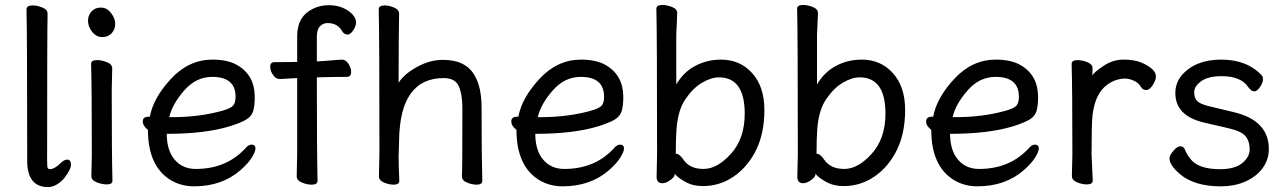

<svg xmlns="http://www.w3.org/2000/svg" viewBox="-20 -735 5240 782"><path d="M175.8 26.9Q92.8 26.9 90.8 -75.2Q90.8 -589.8 87.9 -696.8Q87.9 -712.9 112.8 -712.9Q131.8 -712.9 152.8 -704.3Q173.8 -695.8 173.8 -679.2Q171.9 -589.8 171.9 -78.1Q171.9 -53.2 175 -49.6Q178.2 -45.9 184.1 -45.9Q203.1 -46.9 228 -71.8Q242.2 -85 253.9 -85Q269 -85 269 -63Q269 -44.9 241.2 -8.8Q209 26.9 175.8 26.9Z M415 16.1Q396 16.1 374 7.6Q352.1 -1 352.1 -17.1L354 -105Q354 -368.2 351.1 -475.1Q351.1 -490.2 375 -490.2Q394 -490.2 415.5 -481.7Q437 -473.1 437 -457L435.1 -368.2Q435.1 -105 438 1Q438 16.1 415 16.1ZM338.4 -649.9Q338.4 -671.9 352.3 -688Q366.2 -704.1 391.1 -704.1Q415 -704.1 432.1 -682.1Q449.2 -660.2 449.2 -638.2Q449.2 -615.2 434.8 -599.6Q420.4 -584 396.2 -584Q372.1 -584 355.2 -605.5Q338.4 -627 338.4 -649.9Z M681.2 -257.8Q792.5 -257.8 886.2 -284.2Q920.4 -293.9 929.9 -305.4Q939.5 -316.9 939.5 -340.8Q939.5 -421.9 844.2 -421.9Q778.3 -421.9 729.7 -366Q681.2 -310.1 669.4 -257.8ZM770.5 23.9Q717.3 23.9 674.3 -2Q582.5 -59.1 582.5 -206.1Q561.5 -222.2 561.5 -241Q561.5 -259.8 586.4 -259.8H590.3Q604.5 -336.9 677 -414.6Q749.5 -492.2 845.2 -492.2Q909.2 -492.2 947.3 -469.2Q1017.6 -428.2 1017.6 -339.8Q1017.6 -305.2 1011.5 -283.7Q1005.4 -262.2 984.4 -249Q963.4 -235.8 917.5 -221.2Q816.4 -189.9 659.2 -189.9Q659.2 -123 691.2 -85Q723.1 -46.9 777.3 -46.9Q900.4 -46.9 977.5 -128.9Q991.2 -146 1004.4 -146Q1020.5 -146 1020.5 -129.9Q1020.5 -117.2 1005.4 -93Q990.2 -68.8 959.5 -42Q884.3 23.9 770.5 23.9Z M1249.5 17.1Q1230.5 17.1 1209.5 8.5Q1188.5 0 1188.5 -17.1L1190.4 -116.2V-417L1119.1 -413.1Q1103.5 -413.1 1092 -429.9Q1080.6 -446.8 1080.6 -462.9Q1080.6 -481.9 1098.1 -481.9Q1172.4 -481.9 1190.4 -482.9V-588.9Q1190.4 -668 1254.4 -699.2Q1284.2 -713.9 1318.4 -713.9Q1352.5 -713.9 1377.9 -702.4Q1403.3 -690.9 1416.7 -675Q1430.2 -659.2 1430.2 -644Q1430.2 -628.9 1418.7 -611.6Q1407.2 -594.2 1395.5 -594.2Q1382.3 -594.2 1373.5 -607.9Q1355.5 -641.1 1313.5 -641.1Q1296.4 -641.1 1283.4 -628.2Q1270.5 -615.2 1270.5 -585V-484.9Q1274.4 -484.9 1285.9 -485.8Q1297.4 -486.8 1314.9 -487.8Q1332.5 -488.8 1348.4 -490.5Q1364.3 -492.2 1372.6 -492.2Q1388.2 -492.2 1399.2 -475.1Q1410.2 -458 1410.2 -441.9Q1410.2 -421.9 1392.6 -421.9Q1328.1 -421.9 1270.5 -419.9Q1270.5 -105 1273.4 1Q1273.4 17.1 1249.5 17.1Z M1921.4 17.1Q1902.3 17.1 1881.8 8.5Q1861.3 0 1861.3 -17.1Q1863.3 -34.2 1863.3 -293Q1863.3 -351.1 1848.4 -384Q1833.5 -417 1787.6 -417Q1608.4 -417 1605.5 -162.1L1603.5 -97.2Q1603.5 -59.1 1606.4 1Q1606.4 17.1 1583.5 17.1Q1564.5 17.1 1543.9 8.5Q1523.4 0 1523.4 -17.1L1525.4 -115.2Q1525.4 -589.8 1522.5 -696.8Q1522.5 -712.9 1546.4 -712.9Q1564.5 -712.9 1585 -704.3Q1605.5 -695.8 1605.5 -679.2Q1603.5 -580.1 1603.5 -397.9Q1625.5 -433.1 1678 -462.2Q1730.5 -491.2 1783.7 -491.2Q1879.4 -491.2 1914.6 -424.8Q1941.4 -377.9 1941.4 -296.9Q1941.4 -105 1944.3 1Q1944.3 17.1 1921.4 17.1Z M2182.1 -257.8Q2293.5 -257.8 2387.2 -284.2Q2421.4 -293.9 2430.9 -305.4Q2440.4 -316.9 2440.4 -340.8Q2440.4 -421.9 2345.2 -421.9Q2279.3 -421.9 2230.7 -366Q2182.1 -310.1 2170.4 -257.8ZM2271.5 23.9Q2218.3 23.9 2175.3 -2Q2083.5 -59.1 2083.5 -206.1Q2062.5 -222.2 2062.5 -241Q2062.5 -259.8 2087.4 -259.8H2091.3Q2105.5 -336.9 2178 -414.6Q2250.5 -492.2 2346.2 -492.2Q2410.2 -492.2 2448.2 -469.2Q2518.6 -428.2 2518.6 -339.8Q2518.6 -305.2 2512.5 -283.7Q2506.3 -262.2 2485.4 -249Q2464.4 -235.8 2418.5 -221.2Q2317.4 -189.9 2160.2 -189.9Q2160.2 -123 2192.1 -85Q2224.1 -46.9 2278.3 -46.9Q2401.4 -46.9 2478.5 -128.9Q2492.2 -146 2505.4 -146Q2521.5 -146 2521.5 -129.9Q2521.5 -117.2 2506.3 -93Q2491.2 -68.8 2460.4 -42Q2385.3 23.9 2271.5 23.9Z M3013.2 -272Q3013.2 -419.9 2908.2 -419.9Q2876.5 -419.9 2839.8 -398.4Q2803.2 -377 2772.2 -332Q2741.2 -287.1 2735.4 -209Q2732.4 -167 2732.4 -110.8L2731.4 -109.9Q2731.4 -108.9 2733.4 -108.9Q2747.1 -108.9 2764.2 -84Q2789.6 -46.9 2845.5 -46.9Q2901.4 -46.9 2957.3 -108.9Q3013.2 -170.9 3013.2 -272ZM2842.3 22.9Q2801.3 22.9 2769.8 4.9Q2738.3 -13.2 2728.5 -26.9V-29.8L2727.5 -21Q2725.1 -12.2 2708.7 -0.5Q2692.4 11.2 2677.2 11.2Q2654.3 11.2 2654.3 -15.1L2656.2 -106Q2656.2 -592.8 2653.3 -699.2Q2653.3 -714.8 2677.2 -714.8Q2696.3 -714.8 2717.3 -706.5Q2738.3 -698.2 2738.3 -681.2L2734.4 -591.8V-391.1Q2764.2 -441.9 2812.3 -467Q2860.4 -492.2 2916.5 -492.2Q2994.1 -492.2 3043.7 -437Q3093.3 -381.8 3093.3 -287.1Q3093.3 -192.9 3059.8 -124.5Q3026.4 -56.2 2969.2 -16.6Q2912.1 22.9 2842.3 22.9Z M3586.4 -272Q3586.4 -419.9 3481.4 -419.9Q3449.7 -419.9 3413.1 -398.4Q3376.5 -377 3345.5 -332Q3314.5 -287.1 3308.6 -209Q3305.7 -167 3305.7 -110.8L3304.7 -109.9Q3304.7 -108.9 3306.6 -108.9Q3320.3 -108.9 3337.4 -84Q3362.8 -46.9 3418.7 -46.9Q3474.6 -46.9 3530.5 -108.9Q3586.4 -170.9 3586.4 -272ZM3415.5 22.9Q3374.5 22.9 3343 4.9Q3311.5 -13.2 3301.8 -26.9V-29.8L3300.8 -21Q3298.3 -12.2 3282 -0.5Q3265.6 11.2 3250.5 11.2Q3227.5 11.2 3227.5 -15.1L3229.5 -106Q3229.5 -592.8 3226.6 -699.2Q3226.6 -714.8 3250.5 -714.8Q3269.5 -714.8 3290.5 -706.5Q3311.5 -698.2 3311.5 -681.2L3307.6 -591.8V-391.1Q3337.4 -441.9 3385.5 -467Q3433.6 -492.2 3489.7 -492.2Q3567.4 -492.2 3616.9 -437Q3666.5 -381.8 3666.5 -287.1Q3666.5 -192.9 3633.1 -124.5Q3599.6 -56.2 3542.5 -16.6Q3485.4 22.9 3415.5 22.9Z M3871.6 -257.8Q3982.9 -257.8 4076.7 -284.2Q4110.8 -293.9 4120.4 -305.4Q4129.9 -316.9 4129.9 -340.8Q4129.9 -421.9 4034.7 -421.9Q3968.8 -421.9 3920.2 -366Q3871.6 -310.1 3859.9 -257.8ZM3960.9 23.9Q3907.7 23.9 3864.7 -2Q3772.9 -59.1 3772.9 -206.1Q3752 -222.2 3752 -241Q3752 -259.8 3776.9 -259.8H3780.8Q3794.9 -336.9 3867.4 -414.6Q3939.9 -492.2 4035.6 -492.2Q4099.6 -492.2 4137.7 -469.2Q4208 -428.2 4208 -339.8Q4208 -305.2 4201.9 -283.7Q4195.8 -262.2 4174.8 -249Q4153.8 -235.8 4107.9 -221.2Q4006.8 -189.9 3849.6 -189.9Q3849.6 -123 3881.6 -85Q3913.6 -46.9 3967.8 -46.9Q4090.8 -46.9 4168 -128.9Q4181.6 -146 4194.8 -146Q4210.9 -146 4210.9 -129.9Q4210.9 -117.2 4195.8 -93Q4180.7 -68.8 4149.9 -42Q4074.7 23.9 3960.9 23.9Z M4406.7 16.1Q4387.7 16.1 4366.7 7.6Q4345.7 -1 4345.7 -18.1L4347.7 -106Q4347.7 -367.2 4344.7 -474.1Q4344.7 -490.2 4368.7 -490.2Q4387.7 -490.2 4408.7 -481.7Q4429.7 -473.1 4429.7 -458Q4429.7 -436 4428.7 -428.2Q4439.9 -443.8 4474.6 -466.8Q4512.7 -492.2 4555.7 -492.2Q4597.7 -492.2 4624.8 -481.7Q4651.9 -471.2 4669.9 -456.1Q4688 -440.9 4688 -423.8Q4688 -408.2 4674.8 -388.2Q4661.6 -368.2 4648.9 -368.2Q4634.8 -368.2 4627 -380.9Q4617.7 -397.9 4597.7 -406.5Q4577.6 -415 4564 -415Q4523.9 -415 4489.7 -390.1Q4439.9 -354 4429.7 -265.1Q4425.8 -230 4425.8 -106L4430.7 0Q4430.7 16.1 4406.7 16.1Z M4951.2 23.9Q4847.2 23.9 4788.1 -23.9Q4743.2 -62 4743.2 -89.8Q4743.2 -102.1 4759 -120.6Q4774.9 -139.2 4787.1 -139.2Q4799.8 -139.2 4805.2 -127.9Q4812 -108.9 4827.1 -89.8Q4857.9 -45.9 4949.7 -45.9Q5008.8 -45.9 5039.3 -70.6Q5069.8 -95.2 5069.8 -127.2Q5069.8 -159.2 5053.5 -179.7Q5037.1 -200.2 4985.6 -212.2Q4934.1 -224.1 4883.8 -235.8Q4767.1 -263.2 4767.1 -356Q4767.1 -397 4793 -428.2Q4848.1 -492.2 4954.1 -492.2Q5060.1 -492.2 5120.1 -426.8Q5124 -422.9 5124 -410.9Q5124 -398.9 5112.1 -380.9Q5100.1 -362.8 5088.9 -362.8Q5077.1 -362.8 5064.9 -378.9Q5035.2 -424.8 4956.1 -424.8Q4899.9 -424.8 4871.8 -403.8Q4843.8 -382.8 4843.8 -359.9Q4843.8 -335.9 4856 -323.5Q4868.2 -311 4906.7 -301.8L5002.9 -278.8Q5147.9 -245.1 5147.9 -127.9Q5147.9 -85.9 5123.5 -51.5Q5099.1 -17.1 5054.4 3.4Q5009.8 23.9 4951.2 23.9Z"/></svg>

Font: LXGW WenKai Screen
Style: Regular
Weight: 400
Designer: LXGW / Fontworks Inc.
Foundry: LXGW / Fontworks Inc.
Version: Version 1.510;January 18,2025